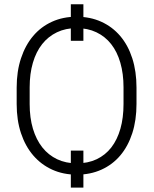

<svg xmlns="http://www.w3.org/2000/svg" viewBox="-20 -798 713 888"><path d="M365.7 -609.4H307.6V-778.3H365.7ZM365.7 69.8H307.6V-101.6H365.7ZM611.3 -316.9Q611.3 -242.2 591.8 -181.9Q572.3 -121.6 536.4 -79.1Q500.5 -36.6 449.2 -13.4Q397.9 9.8 335 9.8Q272.5 9.8 221.4 -13.4Q170.4 -36.6 133.8 -79.1Q97.2 -121.6 77.1 -181.9Q57.1 -242.2 57.1 -316.9V-393.1Q57.1 -467.8 77.1 -528.3Q97.2 -588.9 133.3 -631.6Q169.4 -674.3 220.5 -697.5Q271.5 -720.7 334 -720.7Q397 -720.7 448.2 -697.5Q499.5 -674.3 535.9 -631.6Q572.3 -588.9 591.8 -528.3Q611.3 -467.8 611.3 -393.1ZM551.3 -394Q551.3 -457 536.6 -507.8Q522 -558.6 494.1 -594Q466.3 -629.4 425.8 -648.7Q385.3 -668 334 -668Q283.7 -668 243.4 -648.7Q203.1 -629.4 175 -594Q147 -558.6 132.1 -507.8Q117.2 -457 117.2 -394V-316.9Q117.2 -253.4 132.3 -202.6Q147.5 -151.9 175.8 -116.2Q204.1 -80.6 244.4 -61.5Q284.7 -42.5 335 -42.5Q386.7 -42.5 427 -61.5Q467.3 -80.6 494.9 -116.2Q522.5 -151.9 536.9 -202.6Q551.3 -253.4 551.3 -316.9Z"/></svg>

Font: Melbourne
Style: Light
Weight: 300
Designer: Google
Version: Version 2.000980; 2014